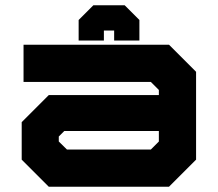

<svg xmlns="http://www.w3.org/2000/svg" viewBox="-20 -710 828 730"><path d="M165.5 0 62.5 -103V-245.5L165.5 -348.5H584V-368L553.5 -398.5H69.5V-540H622.5L725.5 -437V-103L622.5 0ZM234.5 -141.5H553.5L584 -172V-212H224.5L203.5 -191V-172ZM454 -690 510 -634V-556H414V-594H375V-556H279V-634L335 -690Z"/></svg>

Font: Tourney Expanded Black
Style: Regular
Weight: 900
Width: 7
Designer: Tyler Finck
Foundry: Etcetera Type Co
Version: Version 1.010; ttfautohint (v1.8.3)